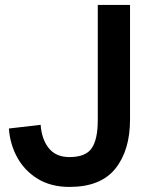

<svg xmlns="http://www.w3.org/2000/svg" viewBox="-20 -726 610 756"><path d="M253.5 10Q181 10 129.2 -21.5Q77.5 -53 48.5 -105Q19.5 -157 15 -220L140 -234.5Q144 -178 172 -142.8Q200 -107.5 253.5 -107.5Q317 -107.5 341 -142.2Q365 -177 365 -253V-706.5H492V-255Q492 -134 434.2 -62Q376.5 10 253.5 10Z"/></svg>

Font: Acari Sans
Style: Bold
Weight: 700
Designer: Alfredo Marco Pradil and Stefan Peev (font) & Cristiano Sobral (main changes)
Foundry: Alfredo Marco Pradil and Stefan Peev (font) & Cristiano Sobral (main changes)
Version: Version 1.063; ttfautohint (v1.8.3)